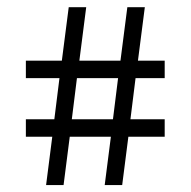

<svg xmlns="http://www.w3.org/2000/svg" viewBox="-20 -498 544 547"><path d="M316.4 -275.4 301.8 -158.2H184.6L199.2 -275.4ZM449.2 -108.4V-158.2H351.6L366.2 -275.4H449.2V-325.2H373L392.6 -477.5H342.8L323.2 -325.2H206.1L225.6 -477.5H175.8L156.2 -325.2H53.7V-275.4H149.4L134.8 -158.2H53.7V-108.4H128.9L111.3 29.3H161.1L178.7 -108.4H295.9L278.3 29.3H328.1L345.7 -108.4Z"/></svg>

Font: Namkio Khamti
Style: Regular
Weight: 400
Designer: Debbi Hosken
Foundry: SIL International
Version: Version 3.917